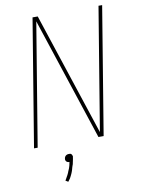

<svg xmlns="http://www.w3.org/2000/svg" viewBox="-102 -803 803 1092"><g transform="rotate(-10 300.0 -257.0)"><path d="M43 0 164 -735H194L428 -26L545 -735H566L445 0H415L181 -709L64 0ZM202 221 187 212 195 198Q196 195 198.5 191.5Q201 188 202.5 184.5Q204 181 206 177.5Q208 174 209.5 170Q211 166 212 163Q213 160 215 156Q217 152 218.5 148Q220 144 221 140.5Q222 137 223.5 132.5Q225 128 225 126L228 111H225Q222 111 220 110.5Q218 110 215.5 108.5Q213 107 211 105.5Q209 104 208 101.5Q207 99 206 96Q205 93 206 91V88Q206 86 207 83Q208 80 209.5 77.5Q211 75 213 73Q215 71 217.5 69.5Q220 68 223.5 67Q227 66 228 66H233Q236 66 238.5 66Q241 66 243 67Q245 68 247 70Q249 72 250 74.5Q251 77 252 80Q253 83 253 84L252 88Q251 93 250.5 98Q250 103 248.5 107.5Q247 112 246.5 117Q246 122 244.5 127Q243 132 241 136.5Q239 141 238 146Q237 151 235.5 155.5Q234 160 232.5 165Q231 170 228.5 175.5Q226 181 224 185.5Q222 190 219 195.5Q216 201 215 203L213 206Z"/></g></svg>

Font: Iosevka Aile Thin Oblique
Style: Regular
Weight: 100
Italic angle: -9°
Designer: Belleve Invis
Foundry: Belleve Invis
Version: Version 31.1.0; ttfautohint (v1.8.4)